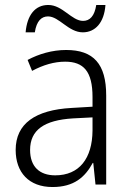

<svg xmlns="http://www.w3.org/2000/svg" viewBox="-20 -742 523 772"><path d="M83 -612H120C127 -658 147 -676 173 -676C218 -676 255 -612 313 -612C363 -612 399 -651 404 -722H367C360 -677 341 -658 314 -658C268 -658 232 -722 174 -722C121 -722 89 -681 83 -612ZM246 -541C190 -541 136 -525 91 -501L109 -457C154 -481 198 -494 242 -494C316 -494 352 -455 352 -352V-313L268 -308C122 -300 43 -245 43 -139C43 -49 96 10 191 10C278 10 322 -30 353 -87H355L364 0H407V-358C407 -485 356 -541 246 -541ZM274 -266 352 -270V-217C351 -105 299 -37 202 -37C139 -37 101 -72 101 -139C101 -219 157 -259 274 -266Z"/></svg>

Font: Noto Sans Armenian SemiCondensed Light
Style: Regular
Weight: 300
Width: 4
Designer: Monotype Design Team
Foundry: Monotype Imaging Inc.
Version: Version 2.008